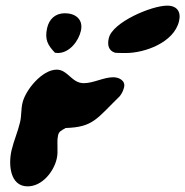

<svg xmlns="http://www.w3.org/2000/svg" viewBox="-20 -654 657 681"><path d="M366 -519C360 -495 365 -474 388 -467C394 -466 422 -466 428 -466C491 -466 597 -502 615 -579C623 -612 608 -634 573 -634C517 -634 379 -575 366 -519ZM147 -554C138 -513 150 -493 175 -467C176 -467 183 -466 185 -466C227 -466 259 -509 267 -545C276 -586 247 -607 210 -607C176 -607 154 -586 147 -554ZM21 -121C9 -69 16 7 78 7C129 7 170 -44 181 -90C188 -119 180 -146 186 -174C189 -187 195 -190 213 -200C311 -203 323 -233 405 -313C414 -325 417 -333 420 -344C426 -368 402 -380 382 -380C347 -380 312 -359 277 -359C234 -359 221 -407 181 -407C130 -407 71 -336 60 -290C54 -266 57 -245 51 -220C43 -186 29 -155 21 -121Z"/></svg>

Font: Charger
Style: OversprayIt
Weight: 400
Designer: Jasper
Foundry: Cannot Into Space Fonts
Version: Version 0.980